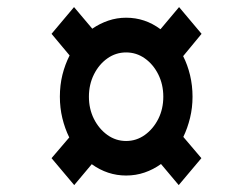

<svg xmlns="http://www.w3.org/2000/svg" viewBox="-20 -635 643 542"><path d="M189.5 -112.5 125.5 -188.5 175.5 -247Q163 -272.5 156 -301.5Q149 -330.5 149 -362Q149 -394.5 156.2 -423.8Q163.5 -453 176.5 -478.5L125.5 -539.5L189 -615L240.5 -554Q261.5 -568.5 285.8 -576.8Q310 -585 336 -585Q389.5 -585 433 -552.5L485.5 -615L549 -539.5L497 -476.5Q509.5 -452 516.5 -422.8Q523.5 -393.5 523.5 -362Q523.5 -331 516.5 -302.2Q509.5 -273.5 497.5 -248.5L548.5 -188.5L484.5 -112.5L434.5 -172Q413 -156.5 388.2 -148Q363.5 -139.5 336 -139.5Q283.5 -139.5 239 -171.5ZM336 -237Q365 -237 388.8 -254Q412.5 -271 426.8 -299.2Q441 -327.5 441 -362Q441 -396.5 426.8 -425Q412.5 -453.5 388.8 -470.2Q365 -487 336 -487Q307 -487 283.2 -470.2Q259.5 -453.5 245.2 -425Q231 -396.5 231 -362Q231 -327.5 245.2 -299.2Q259.5 -271 283.2 -254Q307 -237 336 -237Z"/></svg>

Font: Libre Caslon Condensed Bold
Style: Italic
Weight: 700
Italic angle: -22.583°
Designer: Pablo Impallari, Rodrigo Fuenzalida, Katja Schimmel, Ertekin Erdin
Foundry: Pablo Impallari, Rodrigo Fuenzalida
Version: Version 2.000; ttfautohint (v1.8.4.7-5d5b);gftools[0.9.33]